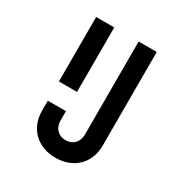

<svg xmlns="http://www.w3.org/2000/svg" viewBox="-158 -766 852 900"><g transform="rotate(30 268.0 -315.5)"><path d="M104 -300H202V-649H104ZM104 -142C104 -46 171 18 268 18C365 18 432 -46 432 -142V-649H334V-146C334 -104 307 -77 268 -77C229 -77 202 -104 202 -146V-196H104Z"/></g></svg>

Font: Grotesk 02 Mince
Style: Bold
Weight: 400
Designer: Frank Adebiaye, contributions by Jérémy Landes, Ariel Martín Pérez
Foundry: Velvetyne Type Foundry
Version: Version 3.000;Glyphs 3.1.2 (3150)